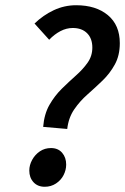

<svg xmlns="http://www.w3.org/2000/svg" viewBox="-20 -702 478 734"><path d="M145 -217Q149 -266 169 -301Q189 -336 216.5 -363Q244 -390 270.5 -413.5Q297 -437 315 -462.5Q333 -488 333 -520Q333 -555 313 -575Q293 -595 258 -595Q234 -595 211 -583Q188 -571 168 -550L112 -612Q145 -644 185.5 -663Q226 -682 271 -682Q347 -682 392.5 -644Q438 -606 438 -537Q438 -490 419 -455.5Q400 -421 372 -394Q344 -367 314.5 -341Q285 -315 263.5 -283.5Q242 -252 237 -209ZM151 12Q124 12 108 -5.5Q92 -23 92 -50Q92 -71 103 -91Q114 -111 132.5 -123.5Q151 -136 175 -136Q202 -136 217.5 -118Q233 -100 233 -73Q233 -52 223 -32.5Q213 -13 194 -0.5Q175 12 151 12Z"/></svg>

Font: Source Sans 3 ExtraLight SemiBold
Style: Italic
Weight: 600
Italic angle: -11°
Version: Version 3.052;hotconv 1.1.0;makeotfexe 2.6.0